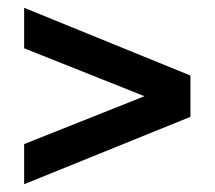

<svg xmlns="http://www.w3.org/2000/svg" viewBox="-20 -550 551 493"><path d="M469 -250 42 -77V-180L351 -303L42 -426V-530L469 -356Z"/></svg>

Font: Georama SemiBold
Style: Regular
Weight: 600
Designer: Jean-Baptiste Levee
Foundry: Production Type
Version: Version 1.000